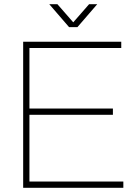

<svg xmlns="http://www.w3.org/2000/svg" viewBox="-20 -900 662 920"><path d="M121 -30H571V0H91V-700H561V-670H121V-380H521V-350H121ZM407 -880H446L351 -770H311L216 -880H255L331 -793Z"/></svg>

Font: Metropolitano Thin
Style: Regular
Weight: 250
Designer: Fonts by Alex Slobzheninov & Chris M. Simpson / Changes by Cristiano Sobral
Foundry: Fonts by Alex Slobzheninov & Chris M. Simpson / Changes by Cristiano Sobral
Version: Version 1.00;August 30, 2020;FontCreator 13.0.0.2681 64-bit